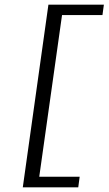

<svg xmlns="http://www.w3.org/2000/svg" viewBox="-20 -721 462 817"><path d="M319 31 313 76H77L186 -701H422L416 -657H244L147 31Z"/></svg>

Font: ArsenalItalic
Style: Italic
Weight: 400
Italic angle: -9°
Designer: Andrij Shevchenko
Foundry: Stairsfor.com
Version: Version 1.000